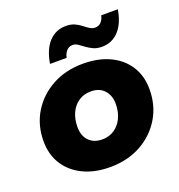

<svg xmlns="http://www.w3.org/2000/svg" viewBox="-138 -884 942 1009"><g transform="rotate(-20 332.5 -379.5)"><path d="M308 9Q222 9 158 -22Q94 -53 59 -108.5Q24 -164 24 -238Q24 -328 67 -398.5Q110 -469 185 -510Q260 -551 357 -551Q444 -551 507.5 -520.5Q571 -490 606 -435Q641 -380 641 -305Q641 -215 598 -144Q555 -73 480 -32Q405 9 308 9ZM319 -142Q357 -142 386 -161.5Q415 -181 431.5 -215Q448 -249 448 -295Q448 -340 421.5 -370Q395 -400 346 -400Q308 -400 279 -381Q250 -362 233.5 -327.5Q217 -293 217 -247Q217 -199 244 -170.5Q271 -142 319 -142ZM483 -600Q456 -600 435.5 -609.5Q415 -619 399 -631Q383 -643 369 -652.5Q355 -662 340 -662Q320 -662 306.5 -647.5Q293 -633 288 -609H195Q208 -687 246 -727.5Q284 -768 341 -768Q368 -768 388.5 -759Q409 -750 424.5 -737.5Q440 -725 454.5 -716Q469 -707 484 -707Q504 -707 517.5 -721Q531 -735 535 -757H628Q616 -682 578 -641Q540 -600 483 -600Z"/></g></svg>

Font: Montserrat Thin ExtraBold
Style: Italic
Weight: 800
Italic angle: -11.3°
Version: Version 9.000